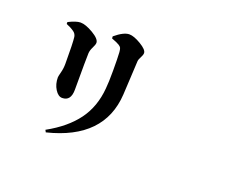

<svg xmlns="http://www.w3.org/2000/svg" viewBox="-129 -1049 1757 1379"><g transform="rotate(20 750.0 -359.5)"><path d="M752.9 -372.1Q732.4 -26.4 322.3 74.2L313.5 57.6Q457 -21.5 532.7 -124.5Q608.4 -227.5 620.1 -370.1Q625 -416 625 -508.8Q625 -601.6 622.1 -648.4Q620.1 -669.9 616.2 -678.7Q612.3 -687.5 598.6 -696.3Q582 -707 539.1 -722.7L538.1 -738.3Q603.5 -793 646.5 -793Q681.6 -793 736.3 -760.3Q791 -727.5 791 -702.1Q791 -687.5 779.3 -666.5Q767.6 -645.5 766.6 -630.9Q764.6 -601.6 759.8 -501Q754.9 -400.4 752.9 -372.1ZM256.8 -677.7Q230.5 -696.3 197.3 -709V-723.6Q255.9 -752.9 288.1 -752.9Q327.1 -752.9 385.7 -718.3Q444.3 -683.6 444.3 -654.3Q444.3 -640.6 430.7 -613.8Q417 -586.9 416 -564.5Q414.1 -535.2 414.1 -285.2Q414.1 -198.2 347.7 -198.2Q317.4 -198.2 293 -236.8Q268.6 -275.4 268.6 -327.1Q268.6 -335 277.3 -368.2Q286.1 -401.4 286.1 -436.5Q286.1 -597.7 280.3 -640.6Q276.4 -664.1 256.8 -677.7Z"/></g></svg>

Font: Bpmf Zihi Serif Heavy
Style: Heavy
Weight: 900
Foundry: But Ko
Version: Version 1.320